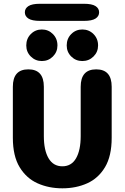

<svg xmlns="http://www.w3.org/2000/svg" viewBox="-20 -986 659 1016"><path d="M310 10.5Q238 10.5 178.8 -16Q119.5 -42.5 83.8 -101.5Q48 -160.5 48 -257V-527Q48 -619 130 -619Q212 -619 212 -527V-266Q212 -191 237 -148.5Q262 -106 310 -106Q358 -106 382.5 -148.5Q407 -191 407 -266V-527Q407 -619 489 -619Q571 -619 571 -527V-257Q571 -160.5 535.8 -101.5Q500.5 -42.5 441.5 -16Q382.5 10.5 310 10.5ZM201.5 -663Q167 -663 143 -687Q119 -711 119 -745.5Q119 -781.5 143 -805.8Q167 -830 201.5 -830Q236 -830 260 -805.8Q284 -781.5 284 -745.5Q284 -711 260 -687Q236 -663 201.5 -663ZM415.5 -663Q381 -663 357 -687Q333 -711 333 -745.5Q333 -781.5 357 -805.8Q381 -830 415.5 -830Q450.5 -830 474.8 -805.8Q499 -781.5 499 -745.5Q499 -711 474.8 -687Q450.5 -663 415.5 -663ZM111.5 -921Q111.5 -941.5 130.5 -953.8Q149.5 -966 191 -966H424.5Q466.5 -966 485.5 -953.8Q504.5 -941.5 504.5 -921Q504.5 -900 485.5 -887.8Q466.5 -875.5 424.5 -875.5H191Q149.5 -875.5 130.5 -887.8Q111.5 -900 111.5 -921Z"/></svg>

Font: Sono Monospace
Style: Bold
Weight: 700
Designer: Tyler Finck
Foundry: Tyler Finck
Version: Version 2.112